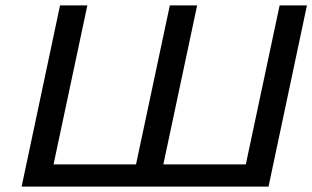

<svg xmlns="http://www.w3.org/2000/svg" viewBox="-20 -690 1155 710"><path d="M60 0H973L1115 -670H1014L889 -82H584L709 -670H608L483 -82H178L303 -670H202Z"/></svg>

Font: LT Wave
Style: Italic
Weight: 400
Designer: Daniel Lyons
Version: Version 2.5 (Glyphs App)